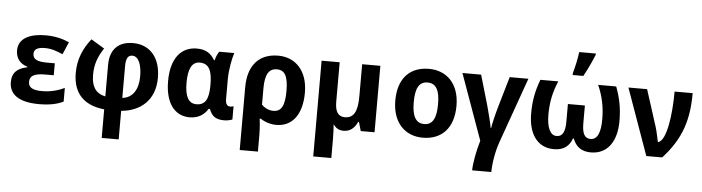

<svg xmlns="http://www.w3.org/2000/svg" viewBox="-56 -1061 5728 1566"><g transform="rotate(5 2808.0 -278.5)"><path d="M377 -333H316C234 -333 197 -350 197 -395C197 -433 226 -450 287 -450C344 -450 386 -432 433 -412L477 -514C421 -539 357 -554 283 -554C159 -554 61 -513 61 -412C61 -347 96 -303 156 -286V-281C80 -266 33 -230 33 -150C33 -54 104 10 278 10C367 10 429 -5 476 -28V-140C433 -119 369 -98 293 -98C208 -98 181 -123 181 -164C181 -210 211 -235 306 -235H377Z M658 -554C594 -474 554 -383 554 -270C554 -87 662 -9 811 6V240H950V6C1102 -7 1225 -100 1225 -288C1225 -451 1139 -553 999 -553C881 -553 811 -486 811 -359V-100C744 -113 696 -157 696 -267C696 -356 722 -420 767 -488ZM1002 -450C1055 -450 1080 -379 1080 -287C1080 -180 1034 -108 950 -100V-360C950 -427 968 -450 1002 -450Z M1510 10C1586 10 1632 -27 1659 -72H1670C1693 -10 1729 10 1795 10C1815 10 1851 3 1860 -3V-111C1855 -109 1841 -106 1833 -106C1811 -106 1794 -120 1794 -164V-325C1794 -411 1814 -501 1828 -544H1705C1690 -524 1679 -495 1674 -472H1668C1637 -526 1593 -554 1521 -554C1392 -554 1310 -455 1310 -270C1310 -86 1390 10 1510 10ZM1556 -101C1491 -101 1461 -158 1461 -269C1461 -382 1491 -442 1554 -442C1632 -442 1657 -382 1657 -271V-265C1657 -152 1629 -101 1556 -101Z M2430 -272C2430 -452 2328 -554 2188 -554C2031 -554 1941 -454 1941 -274V240H2090V102C2090 44 2082 -26 2081 -29H2091C2124 -6 2172 10 2220 10C2349 10 2430 -91 2430 -272ZM2186 -442C2252 -442 2279 -392 2279 -272C2279 -153 2252 -102 2186 -102C2152 -102 2115 -117 2090 -145V-280C2090 -393 2122 -442 2186 -442Z M3024 -544H2875V-284C2875 -166 2850 -101 2772 -101C2715 -101 2691 -142 2691 -221V-544H2543V240H2691V84C2691 45 2688 -13 2686 -34H2688C2707 -6 2733 10 2771 10C2822 10 2859 -18 2884 -73H2890L2911 0H3024Z M3671 -273C3671 -454 3567 -554 3422 -554C3265 -554 3170 -454 3170 -273C3170 -92 3274 10 3419 10C3575 10 3671 -92 3671 -273ZM3321 -273C3321 -384 3349 -442 3420 -442C3492 -442 3520 -384 3520 -273C3520 -162 3492 -102 3421 -102C3350 -102 3321 -162 3321 -273Z M4236 -544H4083L4009 -290C3991 -228 3972 -146 3968 -116H3965C3959 -151 3936 -244 3921 -297L3849 -544H3696L3889 -6C3864 76 3844 185 3844 240H4001C4001 173 4017 71 4046 -10Z M4593 -606H4680C4715 -668 4745 -735 4766 -786V-797H4630C4624 -746 4607 -668 4593 -621ZM4955 -544H4807C4847 -455 4865 -366 4865 -267C4865 -166 4843 -99 4783 -99C4732 -99 4714 -143 4714 -222V-367H4575V-222C4575 -145 4557 -99 4505 -99C4451 -99 4424 -166 4424 -268C4424 -368 4442 -455 4481 -544H4334C4299 -449 4283 -371 4283 -264C4283 -103 4353 10 4493 10C4575 10 4619 -29 4641 -91H4647C4671 -29 4714 10 4795 10C4935 10 5006 -103 5006 -264C5006 -371 4990 -449 4955 -544Z M5055 -544 5249 0H5379C5533 -168 5581 -329 5581 -544H5433C5433 -354 5404 -143 5337 -122H5333C5326 -152 5315 -211 5304 -244L5208 -544Z"/></g></svg>

Font: Noto Sans Display
Style: Bold
Weight: 700
Designer: Monotype Design Team
Foundry: Monotype Imaging Inc.
Version: Version 1.900